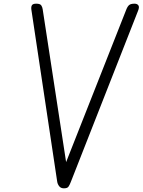

<svg xmlns="http://www.w3.org/2000/svg" viewBox="-20 -1024 775 1044"><path d="M327.5 0Q310.5 0 301.8 -11.5Q293 -23 291 -36.5L150.5 -972Q148.5 -988 154 -996Q159.5 -1004 177 -1004Q198.5 -1004 204.5 -994.5Q210.5 -985 212 -974L339.5 -142.5L666.5 -971.5Q673.5 -989.5 682.5 -996.8Q691.5 -1004 711.5 -1004Q726 -1004 732.5 -994.8Q739 -985.5 730.5 -965L365 -34.5Q358.5 -17.5 352.2 -8.8Q346 0 327.5 0Z"/></svg>

Font: Edu SA Hand
Style: Regular
Weight: 400
Designer: Tina and Corey Anderson, Eben Sorkin, Mirko Velimirovic
Foundry: Google for Education
Version: Version 2.000